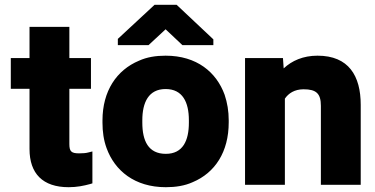

<svg xmlns="http://www.w3.org/2000/svg" viewBox="-20 -770 1561 800"><path d="M25 -400H103V-149C103 -47 158 10 266 10C301 10 329 4 355 -3L365 -6V-139L349 -135C339 -132 325 -131 310 -131C277 -131 269 -139 269 -170V-400H359V-528H269V-658H103V-528H25Z M407 -259C407 -221 412 -186 424 -153C458 -59 541 10 671 10C712 10 750 4 783 -11C876 -50 933 -137 933 -260V-269C933 -307 927 -342 916 -375C882 -469 800 -538 670 -538C629 -538 592 -532 559 -517C466 -478 407 -391 407 -268ZM471 -582H599L670 -648L740 -582H869V-606L716 -750H624L471 -608ZM573 -259V-269C573 -343 599 -399 670 -399C741 -399 767 -344 767 -269V-259C767 -184 742 -129 671 -129C598 -129 573 -183 573 -259Z M1001 0H1167V-359C1182 -381 1207 -398 1245 -398C1298 -398 1317 -380 1317 -329V0H1483V-333C1483 -454 1433 -538 1303 -538C1243 -538 1196 -517 1162 -485L1159 -528H1001Z"/></svg>

Font: Asimov Pro
Style: Ult
Weight: 900
Designer: Google
Version: Version 2.000980; 2014